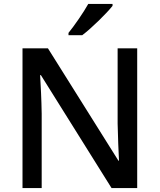

<svg xmlns="http://www.w3.org/2000/svg" viewBox="-20 -961 816 981"><path d="M555 -931V-941H431C406 -896 360 -830 330 -793V-781H400C448 -817 526 -894 555 -931ZM681 0V-714H581V-330C582 -265 586 -182 588 -140H585L225 -714H95V0H193V-380C192 -452 188 -524 185 -577H189L550 0Z"/></svg>

Font: Noto Sans Arabic UI Md
Style: Regular
Weight: 500
Designer: Monotype Design Team, Nadine Chahine and Nizar Qandah
Foundry: Monotype Imaging Inc.
Version: Version 2.010